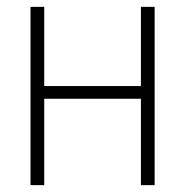

<svg xmlns="http://www.w3.org/2000/svg" viewBox="-20 -540 540 560"><path d="M69 0V-520H109V-289H391V-520H431V0H391V-252H109V0Z"/></svg>

Font: Iosevka SS18 Extralight
Style: Regular
Weight: 200
Monospace: yes
Designer: Belleve Invis
Foundry: Belleve Invis
Version: Version 25.1.1; ttfautohint (v1.8.4)